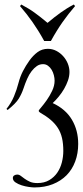

<svg xmlns="http://www.w3.org/2000/svg" viewBox="-20 -508 361 838"><path d="M321.3 120.1Q321.3 161.6 308.3 196.5Q295.4 231.4 270.8 256.6Q246.1 281.7 210.4 295.9Q174.8 310.1 129.9 310.1Q121.1 310.1 105.5 307.9Q89.8 305.7 74.5 300.8Q59.1 295.9 47.6 288.1Q36.1 280.3 36.1 269Q36.1 261.2 42.2 257.6Q48.3 253.9 55.2 253.9Q63.5 253.9 71 259.8Q78.6 265.6 88.1 272.5Q97.7 279.3 110.6 285.2Q123.5 291 143.1 291Q173.3 291 194.8 278.3Q216.3 265.6 230 245.6Q243.7 225.6 250 200.7Q256.3 175.8 256.3 150.9Q256.3 119.1 250.7 94.7Q245.1 70.3 232.7 50.8Q220.2 31.2 200.9 14.9Q181.6 -1.5 154.3 -17.1Q152.8 -18.6 150.9 -20.3Q148.9 -22 148.9 -24.9Q148.9 -26.9 159.7 -39.3Q170.4 -51.8 183.6 -70.3Q196.8 -88.9 207.5 -111.3Q218.3 -133.8 218.3 -155.8Q218.3 -167 215.1 -179.7Q211.9 -192.4 205.6 -203.1Q199.2 -213.9 189.7 -220.9Q180.2 -228 168 -228Q152.8 -228 140.9 -219.7Q128.9 -211.4 117.9 -197.3Q106.9 -183.1 98.4 -163.6Q89.8 -144 82.3 -121.3Q74.7 -98.6 61.8 -77.4Q48.8 -56.2 13.2 -27.8L8.3 -32.7Q28.8 -58.1 41 -87.4Q53.2 -116.7 60.5 -145.3Q67.9 -173.8 80.1 -197.5Q92.3 -221.2 108.4 -243.7Q124.5 -266.1 144 -280.5Q163.6 -294.9 189 -294.9Q208.5 -294.9 225.6 -286.1Q242.7 -277.3 255.6 -262.9Q268.6 -248.5 275.9 -230.5Q283.2 -212.4 283.2 -193.8Q283.2 -175.3 276.6 -156.5Q270 -137.7 259.5 -119.6Q249 -101.6 235.8 -85.7Q222.7 -69.8 210 -58.1Q266.1 -32.2 293.7 14.2Q321.3 60.5 321.3 120.1ZM72.8 -488.3Q89.4 -479.5 103.5 -470.9Q117.7 -462.4 131.1 -452.6Q144.5 -442.9 158.2 -432.1Q171.9 -421.4 187.5 -408.2Q203.1 -421.4 216.8 -432.1Q230.5 -442.9 243.9 -452.4Q257.3 -461.9 271.2 -470.7Q285.2 -479.5 302.2 -488.3L307.6 -481.4Q292.5 -463.9 279.3 -447Q266.1 -430.2 253.4 -412.1Q240.7 -394 228.3 -374Q215.8 -354 202.1 -329.1H172.9Q159.2 -354 146.7 -374Q134.3 -394 121.6 -412.1Q108.9 -430.2 95.7 -447Q82.5 -463.9 67.4 -481.4Z"/></svg>

Font: Montez
Style: Regular
Weight: 400
Designer: Astigmatic (AOETI)
Foundry: Astigmatic (AOETI)
Version: Version 1.000